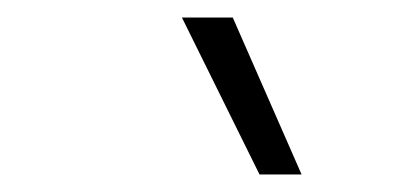

<svg xmlns="http://www.w3.org/2000/svg" viewBox="-20 -828 468 219"><path d="M276 -629 187.5 -808H245.5L324 -629Z"/></svg>

Font: Encode Sans Cnd Lt
Style: Regular
Weight: 300
Width: 3
Designer: Multiple Designers
Foundry: Impallari Type
Version: Version 3.002; ttfautohint (v1.8.3) -l 8 -r 50 -G 200 -x 14 